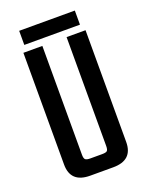

<svg xmlns="http://www.w3.org/2000/svg" viewBox="-138 -798 673 869"><g transform="rotate(-20 198.5 -363.0)"><path d="M333 -726.1V-658.2H64.9V-726.1ZM256.8 -626H348.1V-87.9Q348.1 0 253.9 0H143.1Q48.8 0 48.8 -87.9V-626H140.1V-102.1Q140.1 -84.5 146 -78.9Q151.9 -73.2 169.9 -73.2H227.1Q245.6 -73.2 251.2 -78.6Q256.8 -84 256.8 -102.1Z"/></g></svg>

Font: Teko
Style: Regular
Weight: 400
Designer: Manushi Parikh, Jonny Pinhorn
Foundry: Indian Type Foundry
Version: Version 2.000;PS 1.0;hotconv 1.0.79;makeotf.lib2.5.61930